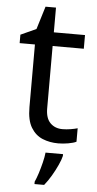

<svg xmlns="http://www.w3.org/2000/svg" viewBox="-59 -695 480 951"><g transform="rotate(5 180.5 -219.0)"><path d="M264 -62Q284 -62 305 -65.5Q326 -69 339 -73V-6Q325 1 299 5.5Q273 10 249 10Q207 10 171.5 -4.5Q136 -19 114 -55Q92 -91 92 -156V-468H16V-510L93 -545L128 -659H180V-536H335V-468H180V-158Q180 -109 203.5 -85.5Q227 -62 264 -62ZM278 61V70Q274 88 261.5 115.5Q249 143 232.5 171Q216 199 198 221H150V209Q158 192 166.5 165.5Q175 139 182 110.5Q189 82 191 61Z"/></g></svg>

Font: Noto Sans IKEA
Style: Regular
Weight: 400
Designer: Monotype Design Team
Foundry: Monotype Imaging Inc.
Version: Version 2.001